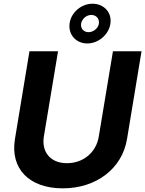

<svg xmlns="http://www.w3.org/2000/svg" viewBox="-20 -1003 781 1033"><path d="M587.7 -727.3 511.4 -268.1C498.2 -185 429.7 -125 340.2 -125C251.4 -125 202.8 -185 215.9 -268.1L292.3 -727.3H138.5L60.4 -255C34.1 -95.9 136.4 10.3 317.5 10.3C498.2 10.3 637.1 -95.9 663.4 -255L741.5 -727.3ZM354.8 -879.3C345.2 -819.2 387.4 -769.2 449.6 -769.2C508.9 -769.2 563.6 -815.3 573.5 -872.9C584.5 -933.2 540.8 -983 478 -983C418.7 -983 364 -937.9 354.8 -879.3ZM416.5 -876.1C421.2 -902.3 445.3 -922.6 471.2 -922.6C498.2 -922.6 515.6 -902 512.1 -876.1C508.5 -850.5 482.2 -829.9 456.3 -829.9C429.3 -829.9 412.3 -850.9 416.5 -876.1Z"/></svg>

Font: Magic Ui Pro
Style: Bold Italic
Weight: 700
Italic angle: -9.39999°
Designer: Stefan Endress, Andreas Faust
Version: Version 1.000;FEAKit 1.0